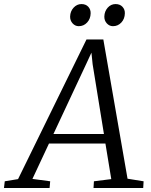

<svg xmlns="http://www.w3.org/2000/svg" viewBox="-80 -948 759 968"><path d="M-60 0 -56 -34 11 -45 356 -749H441L563 -47L644 -34L642 0H391.5L393.5 -34L481 -45L451.5 -224.5H167L83.5 -46L173 -34L170 0ZM189.5 -272.5H444L387 -624L381 -682.5L356.5 -629.5ZM317 -816Q299 -816 286 -830.2Q273 -844.5 273.5 -865Q274.5 -891.5 291.2 -909.5Q308 -927.5 330.5 -927.5Q352.5 -927.5 365 -914Q377.5 -900.5 377 -881Q376.5 -853 359.2 -834.5Q342 -816 317 -816ZM489.5 -816Q471.5 -816 458.5 -830.2Q445.5 -844.5 446 -865Q447 -891.5 463.2 -909.5Q479.5 -927.5 502.5 -927.5Q524.5 -927.5 537.2 -914Q550 -900.5 549.5 -881Q549 -853 531.8 -834.5Q514.5 -816 489.5 -816Z"/></svg>

Font: Merriweather 24pt Light
Style: Italic
Weight: 300
Italic angle: -7.8°
Version: Version 2.101